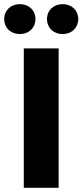

<svg xmlns="http://www.w3.org/2000/svg" viewBox="-52 -900 395 920"><path d="M229 0V-668H62V0ZM43 -737C88 -737 118 -768 118 -809C118 -849 88 -880 43 -880C-2 -880 -32 -849 -32 -809C-32 -768 -2 -737 43 -737ZM248 -737C293 -737 323 -768 323 -809C323 -849 293 -880 248 -880C203 -880 173 -849 173 -809C173 -768 203 -737 248 -737Z"/></svg>

Font: Celebes ExtraBold
Style: Regular
Weight: 800
Designer: Anugrah Pasau
Foundry: Lafontype
Version: Version 1.000